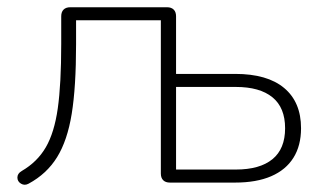

<svg xmlns="http://www.w3.org/2000/svg" viewBox="-20 -504 899 530"><path d="M40 -32Q83 -57 106.5 -97.5Q130 -138 139.5 -205Q149 -272 149 -383V-459Q149 -471 155.5 -477.5Q162 -484 174 -484H441Q453 -484 459.5 -477.5Q466 -471 466 -459V-300H629Q718 -300 764.5 -261Q811 -222 811 -150Q811 -102 790 -68.5Q769 -35 728.5 -17.5Q688 0 629 0H449Q437 0 430.5 -6.5Q424 -13 424 -25V-448H190V-382Q190 -264 178 -190Q166 -116 137.5 -70Q109 -24 59 3Q48 9 38 3Q28 -3 28 -14Q28 -25 40 -32ZM767 -150Q767 -207 732 -235.5Q697 -264 631 -264H466V-36H631Q697 -36 732 -64.5Q767 -93 767 -150Z"/></svg>

Font: SN Pro Thin
Style: Regular
Weight: 200
Designer: Tobias Whetton
Foundry: Supernotes
Version: Version 1.003;Glyphs 3.3 (3324)